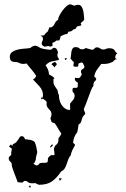

<svg xmlns="http://www.w3.org/2000/svg" viewBox="-20 -672 577 880"><path d="M142 -463 156 -458Q163 -451 182 -447.5Q201 -444 211 -444Q216 -444 219.5 -448.5Q223 -453 228 -453Q230 -453 232.5 -452Q235 -451 237 -450Q241 -446 242.5 -441.5Q244 -437 246 -432Q243 -426 243 -419Q243 -410 250 -403L249 -397Q238 -394 230.5 -393Q223 -392 217 -390.5Q211 -389 204.5 -385.5Q198 -382 189 -373Q197 -360 200 -353Q203 -346 205 -331Q212 -327 218.5 -323Q225 -319 230 -313L225 -310V-297Q225 -286 232 -276Q239 -266 244 -258Q245 -252 246 -246.5Q247 -241 250 -236Q250 -225 253 -213Q256 -201 262.5 -191Q269 -181 278.5 -174.5Q288 -168 301 -168Q302 -175 301.5 -180Q301 -185 301 -192Q301 -194 301.5 -195.5Q302 -197 302 -199Q309 -206 315.5 -214.5Q322 -223 322 -234Q322 -244 313 -251L312 -265Q317 -271 324 -269.5Q331 -268 336 -273L337 -293Q327 -298 323 -306L324 -316Q332 -314 337 -314Q345 -314 348.5 -320Q352 -326 355 -331Q351 -339 351 -343Q351 -352 359 -355.5Q367 -359 367 -367L360 -383L353 -386L340 -381Q340 -377 339 -372.5Q338 -368 335 -366H330Q322 -366 316 -369Q318 -379 318 -383V-388Q313 -391 310 -395.5Q307 -400 303 -404Q305 -410 305.5 -419Q306 -428 307.5 -436Q309 -444 313 -450Q317 -456 327 -456Q333 -456 338.5 -454Q344 -452 347 -447L359 -446L365 -447L373 -452Q377 -451 388 -447.5Q399 -444 401 -444Q409 -444 413 -449.5Q417 -455 425 -455Q433 -455 439 -450Q445 -445 453 -445Q460 -445 466 -448Q472 -451 479 -451Q492 -451 497.5 -448Q503 -445 505.5 -441.5Q508 -438 510 -434Q512 -430 518 -428Q512 -424 510 -418Q508 -412 508 -405L517 -401Q511 -401 506 -397.5Q501 -394 498 -389Q489 -385 483 -383Q477 -381 471.5 -380Q466 -379 459.5 -379Q453 -379 444 -379Q434 -366 424.5 -352.5Q415 -339 412 -322L421 -312Q421 -304 414.5 -299.5Q408 -295 408 -278Q403 -273 397.5 -259Q392 -245 386 -228.5Q380 -212 374 -196Q368 -180 364 -172Q365 -166 367.5 -161Q370 -156 371 -150Q363 -142 360.5 -138Q358 -134 356.5 -130Q355 -126 354 -121Q353 -116 349 -108L340 -101Q338 -82 334 -66Q317 -45 315 -18L323 -10L324 -7Q317 5 312 15.5Q307 26 304 40Q297 48 293 58.5Q289 69 285.5 80Q282 91 276.5 100Q271 109 260 114Q240 144 218 159.5Q196 175 158 175L141 167Q138 168 134.5 168Q131 168 128 168Q113 168 108 162.5Q103 157 92 157L82 165L61 163Q59 156 54.5 145Q50 134 45.5 122Q41 110 37.5 99.5Q34 89 34 83Q34 74 27 68.5Q20 63 20 54L21 48L32 37Q30 29 32 23Q34 17 34 9L21 -1L30 -10L36 -3L39 -11Q50 -15 55.5 -21.5Q61 -28 64.5 -34Q68 -40 71 -44Q74 -48 79 -48Q86 -48 89.5 -43.5Q93 -39 95 -34Q106 -33 118 -31Q130 -29 139 -21Q144 -10 146.5 2Q149 14 151 26Q149 34 146.5 42.5Q144 51 144 60Q142 65 140 70Q138 75 133 79L148 87Q156 84 157.5 81.5Q159 79 160.5 77.5Q162 76 167 75Q172 74 188 74Q198 74 199 66.5Q200 59 200 52Q204 48 207 44.5Q210 41 215 39H230Q230 31 229 24.5Q228 18 227 10L232 -3Q238 -8 241 -11.5Q244 -15 245.5 -18Q247 -21 247.5 -25.5Q248 -30 248 -38Q252 -43 255.5 -48.5Q259 -54 261 -60Q253 -71 246 -83.5Q239 -96 231 -107L217 -112L211 -129Q216 -139 216 -149Q216 -158 212 -163Q208 -168 203.5 -172.5Q199 -177 195.5 -184Q192 -191 194 -205Q190 -210 185.5 -213.5Q181 -217 176 -220L171 -216L167 -225L175 -224Q177 -232 177 -236Q177 -258 161 -276Q145 -294 131 -308Q141 -312 146 -324Q144 -328 138.5 -335.5Q133 -343 126 -351.5Q119 -360 112 -368Q105 -376 102 -381Q92 -379 86 -379Q76 -379 68 -383.5Q60 -388 48 -388Q25 -388 25 -411Q25 -426 35.5 -433.5Q46 -441 60.5 -444.5Q75 -448 91 -449Q107 -450 119 -452Q128 -461 142 -463ZM216 -377Q218 -382 223 -384Q228 -386 232 -389L241 -378L229 -363Q227 -368 223.5 -371Q220 -374 216 -377ZM213 4 210 3V0L218 -10H221L222 -5ZM250 145 264 146 254 157ZM279 -397 276 -405H288L281 -397ZM119 188 111 185 118 177 121 184ZM366 -582Q363 -577 358.5 -573.5Q354 -570 350 -566L353 -556Q342 -552 336.5 -551.5Q331 -551 326 -539Q317 -539 312 -533Q307 -527 294 -527L288 -516Q279 -516 272 -512.5Q265 -509 257 -505Q257 -500 255.5 -496Q254 -492 252 -487L238 -486Q229 -477 220 -476L221 -462L210 -458Q204 -461 201 -461Q198 -461 196 -460.5Q194 -460 191.5 -459Q189 -458 184 -458Q180 -460 175.5 -463.5Q171 -467 171 -472Q171 -478 174 -483Q177 -488 177 -494Q177 -500 173.5 -503.5Q170 -507 165 -510L173 -509L182 -510Q188 -520 199 -528Q201 -533 203 -537.5Q205 -542 206 -547L212 -546Q225 -550 230 -562.5Q235 -575 246 -581Q246 -588 252 -600Q258 -612 266.5 -623.5Q275 -635 284.5 -643.5Q294 -652 301 -652Q306 -652 311 -649.5Q316 -647 321 -646Q331 -650 338 -650Q348 -650 353.5 -642Q359 -634 361.5 -623Q364 -612 364.5 -600.5Q365 -589 366 -582Z"/></svg>

Font: ErikasBuero
Style: Regular
Weight: 400
Designer: Peter Wiegel
Foundry: Peter Wiegel
Version: Version 1.006